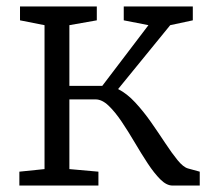

<svg xmlns="http://www.w3.org/2000/svg" viewBox="-20 -575 655 595"><path d="M40 0V-43L118 -51V-497L42 -512V-555H280V-512L195 -497V-309H297L440 -497L363.5 -512V-555H577.5V-512L507.5 -497L346 -299Q373.5 -285 399 -257.5Q424.5 -230 447.8 -196.8Q471 -163.5 491.8 -132Q512.5 -100.5 530.2 -78.8Q548 -57 562.5 -53L599 -43V0H514.5Q496 0 476.8 -19.2Q457.5 -38.5 437.5 -69Q417.5 -99.5 397.5 -133.5Q377.5 -167.5 357 -198Q336.5 -228.5 316.2 -247.8Q296 -267 276 -267H195V-51L285 -43V0Z"/></svg>

Font: Merriweather 7pt Light
Style: Regular
Weight: 300
Designer: Eben Sorkin
Foundry: Eben Sorkin
Version: Version 2.200;gftools[0.9.31]